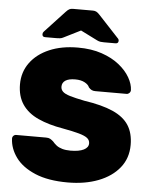

<svg xmlns="http://www.w3.org/2000/svg" viewBox="-61 -963 801 1022"><g transform="rotate(5 340.0 -451.5)"><path d="M339 10Q234 10 164.5 -19.5Q95 -49 60.5 -96.5Q26 -144 24 -197Q24 -206 30 -212Q36 -218 45 -218H204Q218 -218 226 -213.5Q234 -209 243 -201Q252 -190 264 -180.5Q276 -171 295 -165.5Q314 -160 339 -160Q385 -160 410 -172.5Q435 -185 435 -207Q435 -224 421.5 -235Q408 -246 376 -255Q344 -264 289 -274Q212 -287 156 -312.5Q100 -338 70.5 -381.5Q41 -425 41 -489Q41 -554 77.5 -604Q114 -654 179.5 -682Q245 -710 332 -710Q404 -710 459.5 -691Q515 -672 553 -641.5Q591 -611 611 -576Q631 -541 632 -509Q632 -500 625.5 -493.5Q619 -487 611 -487H444Q432 -487 424 -491Q416 -495 408 -504Q403 -518 383 -529Q363 -540 332 -540Q298 -540 280 -528.5Q262 -517 262 -495Q262 -480 273 -469Q284 -458 312 -449.5Q340 -441 390 -431Q485 -417 543.5 -391Q602 -365 629 -323Q656 -281 656 -218Q656 -147 615 -96Q574 -45 502.5 -17.5Q431 10 339 10ZM152 -750Q137 -750 137 -765Q137 -773 143 -779L250 -894Q260 -905 268 -909Q276 -913 286 -913H394Q404 -913 412 -909Q420 -905 430 -894L537 -779Q544 -773 544 -765Q544 -750 528 -750H467Q458 -750 449 -751Q440 -752 430 -757L340 -802L250 -757Q241 -752 231.5 -751Q222 -750 213 -750Z"/></g></svg>

Font: Rubik ExtraBold
Style: Regular
Weight: 800
Designer: Hubert and Fischer
Foundry: Hubert and Fischer
Version: Version 2.300;gftools[0.9.30]